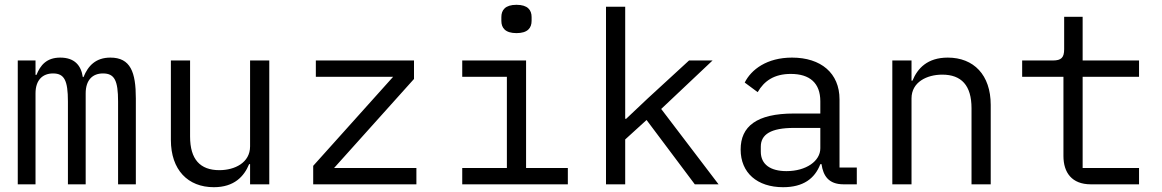

<svg xmlns="http://www.w3.org/2000/svg" viewBox="-20 -768 4840 800"><path d="M128 0V-379C128 -435 158 -462 201 -462C248 -462 263 -433 263 -345V0H337V-379C337 -435 366 -462 409 -462C457 -462 472 -433 472 -345V0H546V-358C546 -467 524 -528 440 -528C379 -528 347 -494 328 -447H325C318 -495 291 -528 231 -528C174 -528 148 -496 132 -456H128V-516H54V0Z M1022 0H1102V-516H1022V-158C1022 -90 958 -59 894 -59C814 -59 772 -104 772 -199V-516H692V-185C692 -60 763 12 871 12C956 12 997 -33 1018 -84H1022Z M1715 0V-68H1372L1705 -439V-516H1296V-448H1618L1285 -77V0Z M2132 -630C2179 -630 2195 -652 2195 -681V-697C2195 -726 2179 -748 2132 -748C2085 -748 2069 -726 2069 -697V-681C2069 -652 2085 -630 2132 -630ZM1906 0H2346V-68H2172V-516H1906V-448H2092V-68H1906Z M2505 0H2585V-187L2674 -268L2875 0H2974L2735 -314L2949 -516H2851L2679 -358L2589 -273H2585V-740H2505Z M3550 0V-70H3478V-354C3478 -463 3401 -528 3280 -528C3175 -528 3110 -478 3083 -424L3137 -384C3164 -431 3206 -460 3275 -460C3354 -460 3398 -422 3398 -346V-295H3288C3132 -295 3066 -241 3066 -145C3066 -48 3135 12 3243 12C3327 12 3375 -24 3398 -84H3403C3410 -36 3432 0 3495 0ZM3257 -55C3190 -55 3150 -83 3150 -136V-157C3150 -208 3192 -235 3288 -235H3398V-150C3398 -97 3339 -55 3257 -55Z M3778 0V-358C3778 -426 3842 -457 3906 -457C3986 -457 4028 -412 4028 -317V0H4108V-331C4108 -456 4037 -528 3929 -528C3844 -528 3803 -483 3782 -432H3778V-516H3698V0Z M4726 0V-68H4491V-448H4726V-516H4491V-698H4414V-563C4414 -528 4402 -516 4367 -516H4239V-448H4411V-118C4411 -49 4446 0 4525 0Z"/></svg>

Font: IBM Mono
Style: Regular
Weight: 400
Monospace: yes
Designer: Mike Abbink, Paul van der Laan, Pieter van Rosmalen
Foundry: Bold Monday
Version: Version 2.3